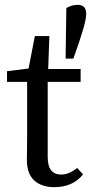

<svg xmlns="http://www.w3.org/2000/svg" viewBox="-20 -760 376 793"><path d="M177 -112Q177 -74 191.5 -56.5Q206 -39 232 -39Q249 -39 264.5 -45.5Q280 -52 299 -66L323 -40Q303 -14 273 -0.5Q243 13 205 13Q152 13 121.5 -14.5Q91 -42 91 -101Q91 -120 91.5 -138.5Q92 -157 92 -186V-422H9V-466L98 -477L124 -611H184L179 -475H313V-422H177ZM300 -740Q320 -740 328 -730Q336 -720 336 -703Q336 -692 333 -677Q330 -662 325 -644.5Q320 -627 314 -608.5Q308 -590 302 -572L283 -518H251L254 -727Q277 -740 300 -740Z"/></svg>

Font: Source Serif Pro
Style: Regular
Weight: 400
Designer: Frank Grießhammer
Foundry: Adobe Systems Incorporated
Version: Version 2.000;PS 1.000;hotconv 16.6.51;makeotf.lib2.5.65220